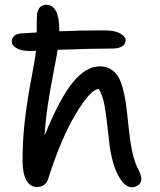

<svg xmlns="http://www.w3.org/2000/svg" viewBox="-20 -780 674 810"><path d="M134.8 8.8Q107.4 8.8 91.3 -19.5Q75.2 -47.9 75.2 -103Q75.2 -194.8 85.9 -281.2Q96.7 -367.7 112.3 -448.7Q127.9 -529.8 131.8 -565.9Q123 -564.9 106.9 -564.9Q70.8 -564.9 50.3 -576.4Q29.8 -587.9 29.8 -605Q29.8 -618.2 39.1 -627.7Q48.3 -637.2 69.8 -639.2Q81.1 -639.6 102.8 -641.1Q124.5 -642.6 134.8 -643.1Q134.8 -702.1 136.2 -719.2Q142.1 -759.8 175.8 -759.8Q230 -757.8 230 -654.8V-647.9Q314 -651.9 419.9 -651.9Q464.4 -651.9 487.1 -638.9Q509.8 -626 509.8 -609.9Q509.8 -593.3 494.9 -584.2Q480 -575.2 453.1 -575.2Q369.6 -575.2 223.1 -569.8Q218.8 -541.5 205.1 -471.2Q191.4 -400.9 181.6 -335.9Q171.9 -271 168 -208Q231.9 -364.7 287.1 -432.4Q342.3 -500 400.9 -500Q425.8 -500 444.6 -489.5Q463.4 -479 475.6 -461.2Q487.8 -443.4 496.6 -412.6Q505.4 -381.8 510.3 -349.1Q515.1 -316.4 520 -268.1Q529.3 -175.3 539.6 -132.1Q549.8 -88.9 565.9 -61Q576.2 -37.6 576.2 -24.9Q576.2 -9.8 564.7 0Q553.2 9.8 536.1 9.8Q512.2 9.8 491.5 -19Q470.7 -47.9 457.8 -92Q444.8 -136.2 439.9 -188Q428.7 -294.4 420.7 -336.7Q412.6 -378.9 397 -404.8Q361.8 -403.3 299.6 -299.3Q237.3 -195.3 185.1 -30.8Q178.2 -8.3 166 0.2Q153.8 8.8 134.8 8.8Z"/></svg>

Font: Shantell Sans Normal
Style: Regular
Weight: 400
Designer: Stephen Nixon, Anya Danilova, Shantell Martin
Foundry: Arrow Type
Version: Version 1.006;[559af2be0]